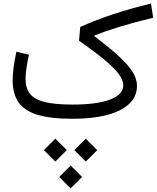

<svg xmlns="http://www.w3.org/2000/svg" viewBox="-20 -665 878 1075"><path d="M71.7 -375.5Q50.7 -277.2 50.7 -216.3Q50.7 -139.3 84.4 -91.6Q118.1 -44 191.1 -22Q264.2 0 382.3 0Q557.1 0 652 -48Q747 -95.9 747 -184.2Q747 -222.6 722.6 -262Q698.3 -301.5 645.7 -349.7Q593.2 -398 508.6 -462.2L508.8 -466.3Q568 -490 647.7 -514.5Q727.5 -539.1 837.7 -565.9L825.3 -645.2Q714 -618.6 613.4 -585.2Q512.8 -551.7 429.2 -514L422.6 -437Q507.3 -377.9 562.3 -332.5Q617.2 -287 643.8 -251.8Q670.4 -216.6 670.4 -187.9Q670.4 -135.7 596.5 -107.6Q522.7 -79.5 385.9 -79.5Q289.5 -79.5 231.8 -93.5Q174.2 -107.4 148.7 -138.9Q123.1 -170.3 123.1 -222.9Q123.1 -247.2 128 -282.5Q132.9 -317.8 142.2 -358.8ZM311.4 325.9 375.4 390.1 439.7 325.9 375.4 261.8ZM396.1 175.5 460.1 239.7 524.4 175.5 460.1 111.4ZM225.8 175.5 289.8 239.7 354.1 175.5 289.8 111.4Z"/></svg>

Font: Estedad VF
Style: Regular
Weight: 100
Designer: Amin Abedi
Version: Version 7.3